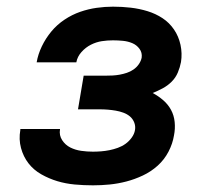

<svg xmlns="http://www.w3.org/2000/svg" viewBox="-20 -548 640 576"><path d="M259 8Q231 8 204 5.5Q177 3 152 -4.5Q127 -12 104 -25Q81 -38 65.5 -58Q50 -78 43 -104Q36 -130 41 -158V-161H160V-160Q157 -142 166.5 -127.5Q176 -113 191 -105.5Q206 -98 223.5 -95.5Q241 -93 259 -93Q271 -93 283.5 -94Q296 -95 308.5 -97.5Q321 -100 333.5 -104.5Q346 -109 356.5 -116.5Q367 -124 375 -135Q383 -146 385 -158Q387 -170 382.5 -181Q378 -192 369.5 -199Q361 -206 350 -210Q339 -214 327.5 -216Q316 -218 304 -219Q292 -220 280 -220H214L231 -321H297Q307 -321 317.5 -321.5Q328 -322 339 -324Q350 -326 360.5 -329.5Q371 -333 380.5 -339.5Q390 -346 396.5 -355.5Q403 -365 405 -375Q407 -390 398.5 -401.5Q390 -413 377 -418.5Q364 -424 349 -425.5Q334 -427 319 -427Q302 -427 285.5 -424.5Q269 -422 253 -414Q237 -406 224.5 -392Q212 -378 209 -361H90Q94 -385 105.5 -409Q117 -433 134 -453.5Q151 -474 173.5 -489Q196 -504 220.5 -512.5Q245 -521 270 -524.5Q295 -528 319 -528Q346 -528 372 -525Q398 -522 422.5 -514.5Q447 -507 467.5 -493.5Q488 -480 502 -459.5Q516 -439 521.5 -413.5Q527 -388 523 -362Q520 -346 513.5 -330.5Q507 -315 495 -303Q483 -291 468 -283Q453 -275 438 -269Q455 -260 469.5 -247.5Q484 -235 493 -218.5Q502 -202 504 -182Q506 -162 502 -142Q498 -117 485.5 -93Q473 -69 453 -51Q433 -33 408.5 -21.5Q384 -10 359 -3.5Q334 3 309 5.5Q284 8 259 8Z"/></svg>

Font: Iosevka Aile
Style: Bold Italic
Weight: 700
Italic angle: -9°
Designer: Belleve Invis
Foundry: Belleve Invis
Version: Version 28.0.1; ttfautohint (v1.8.4)